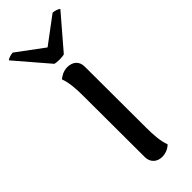

<svg xmlns="http://www.w3.org/2000/svg" viewBox="-277 -749 786 786"><g transform="rotate(-45 116.5 -355.5)"><path d="M1 -723C-8 -723 -30 -717 -32 -711L89 -570C101 -566 132 -566 144 -570L265 -711C262 -717 241 -723 232 -723L117 -637ZM170 -120 169 -474C169 -505 148 -523 117 -523C92 -523 75 -510 66 -503C78 -471 80 -430 80 -391L81 -38C81 -7 103 12 132 12C158 12 176 -1 184 -9C172 -41 170 -81 170 -120Z"/></g></svg>

Font: Arima Koshi Medium
Style: Regular
Weight: 500
Designer: Joana Correia and Natanael Gama
Foundry: NDISCOVER
Version: Version 1.019;PS 001.019;hotconv 1.0.88;makeotf.lib2.5.64775